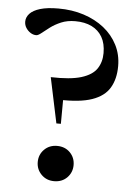

<svg xmlns="http://www.w3.org/2000/svg" viewBox="-52 -757 580 808"><g transform="rotate(5 237.5 -353.0)"><path d="M162.5 -716Q220.5 -716 269.8 -700Q319 -684 355.8 -654.8Q392.5 -625.5 413 -585.2Q433.5 -545 433.5 -496.5Q433.5 -442 411.2 -404.5Q389 -367 337.2 -349Q285.5 -331 195.5 -334L215.5 -401.5L214.5 -233.5H195.5L155 -425.5Q237.5 -423 283.8 -437.2Q330 -451.5 348.8 -479.5Q367.5 -507.5 367.5 -545.5Q367.5 -586 351.8 -613.2Q336 -640.5 307 -654.8Q278 -669 237.5 -669Q204 -669 178 -658Q152 -647 132.8 -632.5Q113.5 -618 100 -607Q86.5 -596 78.5 -596Q66 -596 54.5 -603.2Q43 -610.5 35.2 -622.5Q27.5 -634.5 27.5 -649Q27.5 -667.5 41.5 -682.8Q55.5 -698 85.2 -707Q115 -716 162.5 -716ZM207 -139.5Q240.5 -139.5 261.8 -118Q283 -96.5 283 -65Q283 -34 261.8 -12.2Q240.5 9.5 207 9.5Q174.5 9.5 153 -12.2Q131.5 -34 131.5 -65Q131.5 -96.5 153 -118Q174.5 -139.5 207 -139.5Z"/></g></svg>

Font: Newsreader 60pt Medium
Style: Regular
Weight: 500
Designer: Hugues Gentile
Foundry: Production Type
Version: Version 1.003